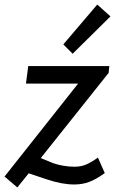

<svg xmlns="http://www.w3.org/2000/svg" viewBox="-51 -792 560 843"><path d="M292 -425H63L73 -502H429L426 -472L128 -98L181 -76Q228 -60 276 -60Q303 -60 324.5 -68.5Q346 -77 379 -100L409 -32Q370 -4 340 7Q310 18 275 18Q222 18 156 -4L75 -31L25 31L-31 -17ZM227 -597 376 -772 434 -720 268 -556Z"/></svg>

Font: Bellota
Style: Bold Italic
Weight: 700
Italic angle: -7.5°
Designer: Kemie Guaida
Foundry: Kemie Guaida
Version: Version 4.001